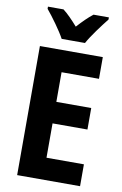

<svg xmlns="http://www.w3.org/2000/svg" viewBox="-101 -989 665 1046"><g transform="rotate(10 232.0 -466.5)"><path d="M181 -773H310C333 -816 383 -882 414 -921V-933H329C301 -911 277 -887 245 -852C216 -885 189 -913 163 -933H77V-921C109 -883 159 -814 181 -773ZM419 0V-121H212V-311H405V-430H212V-594H419V-714H71V0Z"/></g></svg>

Font: Noto Sans Georgian Condensed Bold
Style: Regular
Weight: 700
Width: 3
Designer: Monotype Design Team, Akaki Razmadze
Foundry: Google LLC
Version: Version 2.005